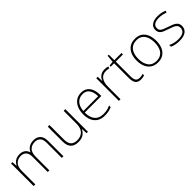

<svg xmlns="http://www.w3.org/2000/svg" viewBox="284 -1966 3181 3181"><g transform="rotate(-45 1875.0 -375.5)"><path d="M626 -591Q698 -591 742.5 -547Q787 -503 787 -410V-51H749V-408Q749 -485 713.5 -520.5Q678 -556 623 -556Q547 -556 502 -512Q457 -468 457 -370V-51H419V-408Q419 -485 383.5 -520.5Q348 -556 293 -556Q221 -556 174.5 -511Q128 -466 128 -366V-51H89V-581H120L126 -489H129Q140 -515 161.5 -538Q183 -561 216 -576Q249 -591 296 -591Q352 -591 391.5 -564Q431 -537 446 -485H448Q469 -534 514 -562.5Q559 -591 626 -591Z M1361 -581V-51H1329L1323 -154H1321Q1302 -109 1256.5 -75Q1211 -41 1133 -41Q950 -41 950 -234V-581H989V-238Q989 -154 1027 -115Q1065 -76 1136 -76Q1223 -76 1272.5 -127Q1322 -178 1322 -283V-581Z M1739 -591Q1807 -591 1850.5 -558.5Q1894 -526 1915.5 -470.5Q1937 -415 1937 -345V-314H1549Q1548 -199 1600.5 -137.5Q1653 -76 1751 -76Q1800 -76 1835.5 -83.5Q1871 -91 1916 -112V-74Q1877 -57 1838.5 -49Q1800 -41 1750 -41Q1669 -41 1615.5 -75Q1562 -109 1535.5 -170Q1509 -231 1509 -311Q1509 -388 1535 -451.5Q1561 -515 1612 -553Q1663 -591 1739 -591ZM1739 -556Q1659 -556 1609 -502.5Q1559 -449 1550 -348H1897Q1897 -441 1858 -498.5Q1819 -556 1739 -556Z M2286 -589Q2308 -589 2327 -586.5Q2346 -584 2363 -579L2356 -543Q2338 -548 2321.5 -550.5Q2305 -553 2284 -553Q2205 -553 2164.5 -497Q2124 -441 2124 -346V-51H2086V-581H2120L2123 -480H2126Q2142 -526 2182.5 -557.5Q2223 -589 2286 -589Z M2602 -76Q2625 -76 2644.5 -79Q2664 -82 2680 -88V-55Q2664 -49 2644 -45Q2624 -41 2599 -41Q2530 -41 2500 -80Q2470 -119 2470 -194V-547H2390V-573L2470 -582L2482 -710H2509V-581H2677V-547H2509V-197Q2509 -138 2529.5 -107Q2550 -76 2602 -76Z M3229 -316Q3229 -236 3203.5 -174Q3178 -112 3126 -76.5Q3074 -41 2996 -41Q2921 -41 2869.5 -76Q2818 -111 2791.5 -173Q2765 -235 2765 -316Q2765 -443 2827.5 -517Q2890 -591 3001 -591Q3080 -591 3130 -555Q3180 -519 3204.5 -457Q3229 -395 3229 -316ZM2805 -316Q2805 -209 2852 -142.5Q2899 -76 2996 -76Q3063 -76 3106 -106.5Q3149 -137 3169 -191Q3189 -245 3189 -316Q3189 -384 3170 -438Q3151 -492 3109.5 -524Q3068 -556 3001 -556Q2906 -556 2855.5 -492.5Q2805 -429 2805 -316Z M3704 -188Q3704 -119 3652.5 -80Q3601 -41 3502 -41Q3447 -41 3403 -51Q3359 -61 3330 -75V-115Q3368 -96 3412 -85.5Q3456 -75 3503 -75Q3589 -75 3627 -105Q3665 -135 3665 -186Q3665 -221 3645.5 -243Q3626 -265 3591 -280Q3556 -295 3511 -309Q3463 -325 3425 -340.5Q3387 -356 3365 -382.5Q3343 -409 3343 -457Q3343 -520 3393.5 -555.5Q3444 -591 3529 -591Q3576 -591 3617 -582Q3658 -573 3691 -559L3676 -525Q3647 -539 3607 -547.5Q3567 -556 3528 -556Q3459 -556 3420.5 -531.5Q3382 -507 3382 -458Q3382 -421 3401 -401Q3420 -381 3453 -368.5Q3486 -356 3529 -341Q3575 -326 3614.5 -309.5Q3654 -293 3679 -265Q3704 -237 3704 -188Z"/></g></svg>

Font: Noto Sans Tamil UI ExtraLight
Style: Regular
Weight: 200
Designer: Jelle Bosma - Monotype Design Team
Foundry: Monotype Imaging Inc.
Version: Version 2.004; ttfautohint (v1.8.4.7-5d5b)